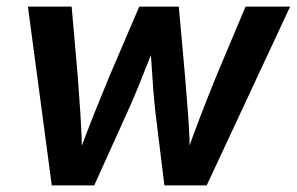

<svg xmlns="http://www.w3.org/2000/svg" viewBox="-20 -561 898 581"><path d="M136.7 0 64.5 -541H196.8L215.3 -330.1Q219.2 -277.3 223.4 -215.3Q227.5 -153.3 229 -79.1H212.9Q238.3 -150.9 263.4 -213.1Q288.6 -275.4 311 -330.1L401.4 -541H521L540 -330.1Q544.4 -277.3 549.1 -215.3Q553.7 -153.3 555.2 -79.1H539.1Q564 -151.4 587.9 -213.1Q611.8 -274.9 634.3 -330.1L723.1 -541H857.9L605.5 0H477.5L450.2 -221.7Q446.8 -252.9 443.8 -290.3Q440.9 -327.6 438.5 -367.4Q436 -407.2 433.1 -444.3H456.5Q441.9 -407.7 426.3 -368.2Q410.6 -328.6 395.3 -291Q379.9 -253.4 365.2 -221.2L265.1 0Z"/></svg>

Font: Inter 17pt SemiBold
Style: Italic
Weight: 600
Italic angle: -9.3988°
Version: Version 4.001;git-66647c0bb